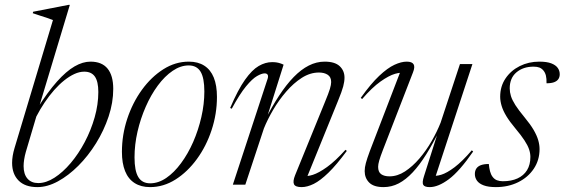

<svg xmlns="http://www.w3.org/2000/svg" viewBox="-20 -755 2308 785"><path d="M85.5 -133.5Q81 -117.5 78.8 -103Q76.5 -88.5 76.5 -76Q76.5 -43 92.2 -24.8Q108 -6.5 136.5 -6.5Q168.5 -6.5 202.8 -28.5Q237 -50.5 269 -88.2Q301 -126 326.5 -174.2Q352 -222.5 367 -275.2Q382 -328 382 -379Q382 -421.5 368 -441.8Q354 -462 324.5 -462Q305 -462 284.2 -452.5Q263.5 -443 242.5 -426.2Q221.5 -409.5 201.2 -386.5Q181 -363.5 162.5 -336Q144 -308.5 128.5 -278.5ZM196.5 -673Q187 -677 173.2 -681.5Q159.5 -686 144 -691Q128.5 -696 114 -701L115.5 -707L259.5 -735H265.5L136.5 -307L131.5 -310Q175 -379 213 -421.5Q251 -464 284.8 -483.5Q318.5 -503 350 -503Q396.5 -503 419.8 -474.5Q443 -446 443 -391.5Q443 -335.5 424 -278.5Q405 -221.5 372.8 -169.5Q340.5 -117.5 300.2 -77.2Q260 -37 216.8 -13.5Q173.5 10 133 10Q82.5 10 56 -16.8Q29.5 -43.5 29.5 -89Q29.5 -103 32 -118.2Q34.5 -133.5 39.5 -150Z M752 -503Q789.5 -503 815.2 -486.5Q841 -470 854 -438Q867 -406 867 -358.5Q867 -289.5 845.2 -223.5Q823.5 -157.5 785.2 -105Q747 -52.5 697.8 -21.2Q648.5 10 593.5 10Q556.5 10 530.5 -6.5Q504.5 -23 491.5 -55.2Q478.5 -87.5 478.5 -134Q478.5 -203.5 500.2 -269.2Q522 -335 560.2 -387.8Q598.5 -440.5 647.8 -471.8Q697 -503 752 -503ZM594 -5.5Q627.5 -5.5 659.8 -27.5Q692 -49.5 720.2 -87.8Q748.5 -126 769.8 -174.5Q791 -223 803.2 -276.2Q815.5 -329.5 815.5 -381Q815.5 -436.5 800 -462Q784.5 -487.5 751.5 -487.5Q718.5 -487.5 686 -465.5Q653.5 -443.5 625.2 -405.2Q597 -367 575.8 -318.5Q554.5 -270 542.2 -216.8Q530 -163.5 530 -111.5Q530 -56.5 545.5 -31Q561 -5.5 594 -5.5Z M927.5 -310.5 921 -313.5Q953 -388.5 981.8 -429Q1010.5 -469.5 1037.8 -485.2Q1065 -501 1092.5 -501Q1102.5 -501 1110.5 -499.8Q1118.5 -498.5 1125.5 -496.2Q1132.5 -494 1139.5 -490.5L1069 -267L1060.5 -258Q1091 -318 1121 -363.8Q1151 -409.5 1181 -440.2Q1211 -471 1242.5 -487Q1274 -503 1307.5 -503Q1349 -503 1368.8 -484.5Q1388.5 -466 1388.5 -437.5Q1388.5 -421.5 1383.2 -401.5Q1378 -381.5 1361.5 -341.5L1230.5 -19L1219.5 -36.5Q1234.5 -32.5 1259 -40.2Q1283.5 -48 1317.2 -72.2Q1351 -96.5 1392.5 -142.5L1398 -138Q1356 -81 1322.8 -48.8Q1289.5 -16.5 1262.8 -3.2Q1236 10 1213 10Q1187.5 10 1182 -1.8Q1176.5 -13.5 1186.5 -38.5L1309 -339Q1323.5 -374 1328.8 -391.5Q1334 -409 1334 -419.5Q1334 -440 1320 -449.2Q1306 -458.5 1284 -458.5Q1248 -458.5 1214 -436.8Q1180 -415 1150 -380.2Q1120 -345.5 1096.8 -305.8Q1073.5 -266 1059 -230L983 0H932L1074.5 -434Q1077.5 -444.5 1074 -449.8Q1070.5 -455 1062 -455Q1050 -455 1030.8 -444Q1011.5 -433 985.8 -401.8Q960 -370.5 927.5 -310.5Z M1713.5 -34.5 1771.5 -217 1779 -226Q1750.5 -168.5 1723 -124.5Q1695.5 -80.5 1667.5 -50.5Q1639.5 -20.5 1610.2 -5.2Q1581 10 1548 10Q1508 10 1489.5 -8.5Q1471 -27 1471 -55.5Q1471 -70.5 1475.8 -88.2Q1480.5 -106 1492 -137L1621.5 -474L1634 -455.5Q1620.5 -460.5 1595.2 -453.2Q1570 -446 1535.5 -421.5Q1501 -397 1460.5 -350L1455 -355Q1496.5 -413 1530.5 -445Q1564.5 -477 1592.5 -490Q1620.5 -503 1643 -503Q1664.5 -503 1671 -492.2Q1677.5 -481.5 1668.5 -459L1546 -143Q1535 -114.5 1530.5 -98.8Q1526 -83 1526 -73Q1526 -51.5 1538.5 -42.8Q1551 -34 1572.5 -34Q1605 -34 1636 -54.2Q1667 -74.5 1695 -107.2Q1723 -140 1745 -178.5Q1767 -217 1781.5 -253.5L1860.5 -493H1911.5L1756 -19L1744.5 -37.5Q1760.5 -33.5 1783.8 -40.5Q1807 -47.5 1838.5 -71.2Q1870 -95 1909 -140.5L1914.5 -135.5Q1858.5 -54.5 1815 -22.2Q1771.5 10 1737 10Q1716 10 1710.5 0.8Q1705 -8.5 1713.5 -34.5Z M1978.5 -84.5Q1980 -68 1983.5 -54.8Q1987 -41.5 1994 -32Q2001.5 -22 2012 -18Q2022.5 -14 2036 -14Q2070.5 -14 2095.8 -25.5Q2121 -37 2134.8 -59.2Q2148.5 -81.5 2148.5 -113.5Q2148.5 -128.5 2143 -144.8Q2137.5 -161 2124.2 -181.2Q2111 -201.5 2087.5 -229.5Q2064 -257.5 2050.2 -280.2Q2036.5 -303 2030.8 -322.5Q2025 -342 2025 -359.5Q2025 -402 2046.8 -434.2Q2068.5 -466.5 2105 -484.8Q2141.5 -503 2185 -503Q2215.5 -503 2233.8 -496Q2252 -489 2260.2 -477.5Q2268.5 -466 2268.5 -451.5Q2268.5 -440 2263 -431.8Q2257.5 -423.5 2245.8 -419Q2234 -414.5 2214.5 -414.5Q2215 -433.5 2212 -445.8Q2209 -458 2202 -466.5Q2195 -475 2185.5 -478.8Q2176 -482.5 2161.5 -482.5Q2119 -482.5 2091.5 -459.2Q2064 -436 2064 -393.5Q2064 -378.5 2069 -362.2Q2074 -346 2087.2 -325.2Q2100.5 -304.5 2124.5 -275.5Q2148.5 -246.5 2161.8 -223.8Q2175 -201 2180.5 -182Q2186 -163 2186 -145.5Q2186 -100.5 2162.5 -65.2Q2139 -30 2098.5 -10Q2058 10 2007.5 10Q1977 10 1958 3Q1939 -4 1930.2 -16.2Q1921.5 -28.5 1921.5 -43.5Q1921.5 -56.5 1927.5 -65.8Q1933.5 -75 1946.2 -79.8Q1959 -84.5 1978.5 -84.5Z"/></svg>

Font: Newsreader 60pt Light
Style: Italic
Weight: 300
Italic angle: -17°
Designer: Hugues Gentile
Foundry: Production Type
Version: Version 1.003